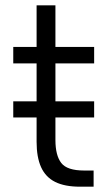

<svg xmlns="http://www.w3.org/2000/svg" viewBox="-20 -704 406 724"><path d="M282 0Q224 0 188 -18Q152 -36 135 -73.5Q118 -111 118 -169V-261H30V-322H118V-465H30V-527H118V-684H189V-527H335V-465H189V-322H335V-261H189V-176Q189 -118 211 -89.5Q233 -61 297 -61H333V0Z"/></svg>

Font: Onest Light
Style: Regular
Weight: 300
Designer: Dmitri Voloshin, Andrey Kudryavtsev
Foundry: Dmitri Voloshin, Andrey Kudryavtsev
Version: Version 1.000;gftools[0.9.33]